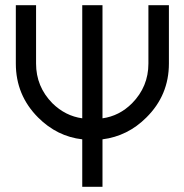

<svg xmlns="http://www.w3.org/2000/svg" viewBox="-20 -720 711 740"><path d="M41 -700V-475Q41 -353 127 -267Q200 -194 297 -183V0H375V-183Q423 -189 465.5 -210Q508 -231 544 -267Q631 -353 631 -475V-700H552V-475Q552 -386 489 -322Q440 -273 375 -264V-700H297V-264Q232 -273 182 -322Q119 -386 119 -475V-700Z"/></svg>

Font: Unageo
Style: Regular
Weight: 400
Designer: Richard Sepsi
Foundry: Richard Sepsi
Version: Version 2.000